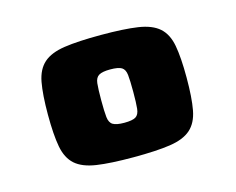

<svg xmlns="http://www.w3.org/2000/svg" viewBox="-55 -773 555 452"><g transform="rotate(-15 222.0 -547.0)"><path d="M221 -398Q165 -398 131.5 -403Q98 -408 80.5 -423.5Q63 -439 57.5 -468.5Q52 -498 52 -547Q52 -596 57.5 -625.5Q63 -655 80.5 -670.5Q98 -686 131.5 -691Q165 -696 221 -696Q277 -696 310.5 -691Q344 -686 361.5 -670.5Q379 -655 384.5 -625.5Q390 -596 390 -547Q390 -498 384.5 -468.5Q379 -439 361.5 -423.5Q344 -408 310.5 -403Q277 -398 221 -398ZM221 -482Q241 -482 249 -487Q257 -492 258.5 -506Q260 -520 260 -547Q260 -575 258.5 -588.5Q257 -602 249 -607Q241 -612 221 -612Q202 -612 193.5 -607Q185 -602 183.5 -588.5Q182 -575 182 -547Q182 -520 183.5 -506Q185 -492 193.5 -487Q202 -482 221 -482Z"/></g></svg>

Font: Saira Expanded Black
Style: Regular
Weight: 900
Width: 7
Designer: Hector Gatti with collaboration of the Omnibus-Type team
Foundry: Omnibus-Type
Version: Version 1.101